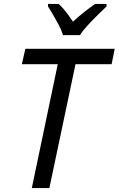

<svg xmlns="http://www.w3.org/2000/svg" viewBox="-20 -964 608 984"><path d="M143 0 276 -635H92L110 -714H568L552 -635H367L233 0ZM303 -784Q295 -810 281 -836.5Q267 -863 252.5 -887.5Q238 -912 226 -931V-944H280Q292 -934 304.5 -919.5Q317 -905 329.5 -888Q342 -871 354 -853Q383 -880 413 -903.5Q443 -927 468 -944H526V-931Q510 -916 483 -889.5Q456 -863 430 -835Q404 -807 390 -784Z"/></svg>

Font: Noto Sans Display
Style: Italic
Weight: 400
Italic angle: -12°
Designer: Monotype Design Team
Foundry: Monotype Imaging Inc.
Version: Version 2.003